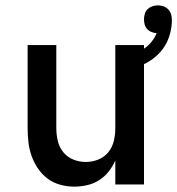

<svg xmlns="http://www.w3.org/2000/svg" viewBox="-20 -688 661 716"><path d="M257 8Q231 8 205 1Q179 -6 158 -21.5Q137 -37 122 -59Q107 -81 98 -106Q89 -131 86 -157.5Q83 -184 83 -210V-520H190V-210Q190 -186 195.5 -162.5Q201 -139 216 -120.5Q231 -102 253.5 -93Q276 -84 300 -84Q324 -84 346.5 -93Q369 -102 384 -120.5Q399 -139 404.5 -162.5Q410 -186 410 -210V-520H517V0H410V-89Q400 -67 385 -48Q370 -29 349.5 -16Q329 -3 305 2.5Q281 8 257 8ZM464 -428 447 -478Q466 -482 483.5 -489Q501 -496 517 -506.5Q533 -517 545 -532Q557 -547 564 -564Q555 -565 545.5 -568.5Q536 -572 529 -579.5Q522 -587 519.5 -596.5Q517 -606 517 -616Q517 -626 520 -636.5Q523 -647 530.5 -654Q538 -661 548 -664.5Q558 -668 569 -668Q579 -668 589.5 -664.5Q600 -661 607.5 -653Q615 -645 618 -634.5Q621 -624 621 -613Q621 -581 610 -549Q599 -517 576.5 -492.5Q554 -468 524.5 -452.5Q495 -437 464 -428Z"/></svg>

Font: Iosevka Aile Semibold
Style: Regular
Weight: 600
Designer: Belleve Invis
Foundry: Belleve Invis
Version: Version 31.1.0; ttfautohint (v1.8.4)